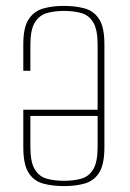

<svg xmlns="http://www.w3.org/2000/svg" viewBox="-20 -619 441 651"><path d="M198 12Q158 12 126.5 3.5Q95 -5 77 -33Q59 -61 59 -120V-247H83V-121Q83 -70 97.5 -45.5Q112 -21 137.5 -13.5Q163 -6 197 -6Q231 -6 256.5 -13.5Q282 -21 296.5 -45.5Q311 -70 311 -121V-467Q311 -518 296.5 -542.5Q282 -567 256.5 -574.5Q231 -582 197 -582Q164 -582 138.5 -574.5Q113 -567 98 -542.5Q83 -518 83 -467V-379H59V-469Q59 -526 77 -553.5Q95 -581 126 -590Q157 -599 196 -599Q236 -599 267 -590.5Q298 -582 316 -554.5Q334 -527 334 -469V-120Q334 -62 316.5 -34Q299 -6 268 3Q237 12 198 12ZM63 -226V-247H321V-226Z"/></svg>

Font: Alumni Sans SC Thin
Style: Regular
Weight: 100
Designer: Robert E. Leuschke
Foundry: Robert E. Leuschke
Version: Version 1.018